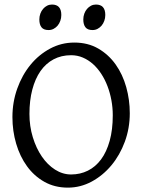

<svg xmlns="http://www.w3.org/2000/svg" viewBox="-20 -819 640 853"><path d="M481 -307.1Q481 -340.8 474.9 -373.8Q468.8 -406.7 457.5 -436.3Q446.3 -465.8 429.9 -491Q413.6 -516.1 393.1 -534.4Q372.6 -552.7 348.1 -563.2Q323.7 -573.7 295.9 -573.7Q252.4 -573.7 218 -555.4Q183.6 -537.1 159.9 -503.2Q136.2 -469.2 123.5 -420.9Q110.8 -372.6 110.8 -313Q110.8 -258.3 125.7 -209.5Q140.6 -160.6 165.8 -123.8Q190.9 -86.9 224.6 -65.4Q258.3 -43.9 295.9 -43.9Q336.4 -43.9 370.4 -60.8Q404.3 -77.6 429 -110.8Q453.6 -144 467.3 -193.4Q481 -242.7 481 -307.1ZM556.6 -315.9Q556.6 -249.5 534.7 -189.7Q512.7 -129.9 474.9 -84.5Q437 -39.1 387.2 -12.2Q337.4 14.6 281.7 14.6Q223.1 14.6 177.2 -11.2Q131.3 -37.1 99.9 -80.6Q68.4 -124 51.8 -180.7Q35.2 -237.3 35.2 -298.8Q35.2 -365.2 56.6 -425.3Q78.1 -485.4 115.2 -530.8Q152.3 -576.2 202.4 -603Q252.4 -629.9 310.1 -629.9Q370.6 -629.9 416.5 -603.3Q462.4 -576.7 493.7 -532.7Q524.9 -488.8 540.8 -432.1Q556.6 -375.5 556.6 -315.9ZM447.8 -752.4Q447.8 -738.8 443.4 -726.6Q439 -714.4 431.4 -705.3Q423.8 -696.3 413.6 -690.9Q403.3 -685.5 391.1 -685.5Q369.1 -685.5 359.6 -697.8Q350.1 -710 350.1 -732.4Q350.1 -746.1 354.5 -758.3Q358.9 -770.5 366.7 -779.5Q374.5 -788.6 384.5 -793.7Q394.5 -798.8 406.2 -798.8Q447.8 -798.8 447.8 -752.4ZM252.4 -752.4Q252.4 -738.8 248 -726.6Q243.7 -714.4 236.1 -705.3Q228.5 -696.3 218.3 -690.9Q208 -685.5 195.8 -685.5Q173.8 -685.5 164.3 -697.8Q154.8 -710 154.8 -732.4Q154.8 -746.1 159.2 -758.3Q163.6 -770.5 171.4 -779.5Q179.2 -788.6 189.2 -793.7Q199.2 -798.8 210.9 -798.8Q252.4 -798.8 252.4 -752.4Z"/></svg>

Font: Gentium Plus Phon
Style: Regular
Weight: 400
Designer: J. Victor Gaultney, Annie Olsen, Iska Routamaa, Becca Hirsbrunner
Foundry: SIL International
Version: Version 5.000